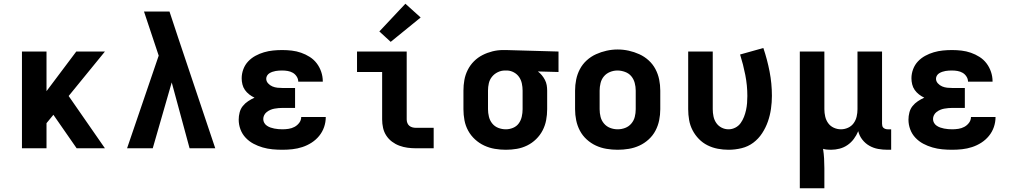

<svg xmlns="http://www.w3.org/2000/svg" viewBox="-20 -797 5440 1032"><path d="M98 0V-520H230V-307L390 -520H544L349 -281L544 0H392L267 -180L230 -135V0Z M663 0 833 -498 813 -558Q798 -602 783.5 -646.5Q769 -691 754 -735H891L938 -593L1137 0H999L903 -354L801 0Z M1498 8Q1471 8 1444.5 5.5Q1418 3 1392 -4.5Q1366 -12 1342.5 -24.5Q1319 -37 1300.5 -56.5Q1282 -76 1272.5 -101.5Q1263 -127 1263 -154Q1263 -173 1268 -192.5Q1273 -212 1285 -227Q1297 -242 1313.5 -253Q1330 -264 1348 -272Q1333 -279 1319.5 -289.5Q1306 -300 1296.5 -313.5Q1287 -327 1283 -343.5Q1279 -360 1279 -376Q1279 -401 1288 -425Q1297 -449 1314 -467Q1331 -485 1353 -497Q1375 -509 1399 -516Q1423 -523 1447.5 -525.5Q1472 -528 1497 -528Q1523 -528 1548.5 -525Q1574 -522 1598.5 -513.5Q1623 -505 1645 -491Q1667 -477 1682.5 -456.5Q1698 -436 1706.5 -411Q1715 -386 1715 -360Q1715 -360 1715 -359.5Q1715 -359 1715 -358H1583Q1583 -358 1583 -358.5Q1583 -359 1583 -359Q1583 -373 1574.5 -386Q1566 -399 1553.5 -406Q1541 -413 1526.5 -415.5Q1512 -418 1497 -418Q1488 -418 1479.5 -417.5Q1471 -417 1462 -415.5Q1453 -414 1444.5 -411Q1436 -408 1428.5 -403.5Q1421 -399 1416 -391Q1411 -383 1411 -374Q1411 -360 1421 -349Q1431 -338 1444 -332.5Q1457 -327 1471.5 -325.5Q1486 -324 1500 -324H1566V-217H1500Q1489 -217 1477.5 -216Q1466 -215 1455 -213Q1444 -211 1433.5 -206.5Q1423 -202 1414 -195Q1405 -188 1400 -178Q1395 -168 1395 -157Q1395 -146 1400.5 -136.5Q1406 -127 1415 -121Q1424 -115 1434 -111.5Q1444 -108 1454.5 -106Q1465 -104 1476 -103Q1487 -102 1498 -102Q1514 -102 1531 -104.5Q1548 -107 1563 -115Q1578 -123 1588.5 -137Q1599 -151 1599 -168H1731Q1731 -168 1731 -168Q1731 -168 1731 -168Q1731 -140 1722 -114Q1713 -88 1695.5 -66.5Q1678 -45 1654.5 -30Q1631 -15 1605 -6.5Q1579 2 1552 5Q1525 8 1498 8Z M2215 0Q2193 0 2170.5 -3Q2148 -6 2126.5 -14Q2105 -22 2087 -35.5Q2069 -49 2056.5 -68Q2044 -87 2039 -109.5Q2034 -132 2034 -155V-410H1899V-520H2166V-155Q2166 -145 2169.5 -136Q2173 -127 2180 -121Q2187 -115 2196.5 -112.5Q2206 -110 2215 -110H2311V0ZM2080 -572 2019 -628 2159 -777 2241 -703Z M2699 8Q2669 8 2639.5 3Q2610 -2 2583 -14.5Q2556 -27 2533.5 -47.5Q2511 -68 2496.5 -94.5Q2482 -121 2476.5 -150.5Q2471 -180 2471 -210V-310Q2471 -339 2476 -367Q2481 -395 2494 -421Q2507 -447 2527.5 -467.5Q2548 -488 2573.5 -501Q2599 -514 2627 -521Q2655 -528 2684 -528Q2688 -528 2692 -528Q2696 -528 2700 -528L2982 -520V-410L2871 -413Q2883 -404 2892.5 -392.5Q2902 -381 2909 -367.5Q2916 -354 2918.5 -339.5Q2921 -325 2921 -310V-210Q2921 -180 2915.5 -151Q2910 -122 2896.5 -96Q2883 -70 2861.5 -49Q2840 -28 2813.5 -15Q2787 -2 2758 3Q2729 8 2699 8ZM2699 -102Q2719 -102 2738 -110Q2757 -118 2768.5 -134Q2780 -150 2784.5 -170Q2789 -190 2789 -210V-310Q2789 -329 2785 -348Q2781 -367 2770.5 -382.5Q2760 -398 2743 -407.5Q2726 -417 2707 -418H2700Q2698 -418 2696.5 -418Q2695 -418 2694 -418Q2674 -418 2655.5 -409Q2637 -400 2624.5 -384.5Q2612 -369 2607.5 -349.5Q2603 -330 2603 -310V-210Q2603 -190 2608 -169.5Q2613 -149 2626 -133Q2639 -117 2658.5 -109.5Q2678 -102 2699 -102Z M3300 8Q3270 8 3240 3Q3210 -2 3183 -14.5Q3156 -27 3133.5 -47.5Q3111 -68 3097 -94.5Q3083 -121 3077 -150.5Q3071 -180 3071 -210V-310Q3071 -340 3077 -369.5Q3083 -399 3097 -425.5Q3111 -452 3133.5 -472.5Q3156 -493 3183.5 -505.5Q3211 -518 3240.5 -524.5Q3270 -531 3300 -531Q3330 -531 3359.5 -524.5Q3389 -518 3416.5 -505.5Q3444 -493 3466.5 -472.5Q3489 -452 3503 -425.5Q3517 -399 3523 -369.5Q3529 -340 3529 -310V-210Q3529 -180 3523 -150.5Q3517 -121 3503 -94.5Q3489 -68 3466.5 -47.5Q3444 -27 3417 -14.5Q3390 -2 3360 3Q3330 8 3300 8ZM3300 -102Q3321 -102 3340.5 -109.5Q3360 -117 3373.5 -133Q3387 -149 3392 -169Q3397 -189 3397 -210V-310Q3397 -331 3391.5 -351.5Q3386 -372 3373 -387.5Q3360 -403 3339.5 -410.5Q3319 -418 3299 -418Q3278 -418 3258.5 -410Q3239 -402 3226 -386.5Q3213 -371 3208 -350.5Q3203 -330 3203 -310V-210Q3203 -189 3208 -169Q3213 -149 3226.5 -133Q3240 -117 3259.5 -109.5Q3279 -102 3300 -102Z M3896 8Q3867 8 3838 2.5Q3809 -3 3783 -16Q3757 -29 3736.5 -50Q3716 -71 3702.5 -97Q3689 -123 3684 -152Q3679 -181 3679 -210V-520H3811V-210Q3811 -191 3815 -171.5Q3819 -152 3830 -136Q3841 -120 3858.5 -111Q3876 -102 3896 -102Q3915 -102 3932.5 -111Q3950 -120 3961 -135.5Q3972 -151 3979 -169Q3986 -187 3990 -205.5Q3994 -224 3995.5 -243Q3997 -262 3997 -281Q3997 -338 3986 -394Q3975 -450 3958 -504L4083 -539Q4104 -477 4116.5 -412.5Q4129 -348 4129 -282Q4129 -247 4124 -212Q4119 -177 4107.5 -144Q4096 -111 4076.5 -81Q4057 -51 4029 -30Q4001 -9 3966 -0.5Q3931 8 3896 8Z M4279 215V-520H4411V-210Q4411 -190 4415.5 -170.5Q4420 -151 4431.5 -135Q4443 -119 4461.5 -110.5Q4480 -102 4500 -102Q4520 -102 4538.5 -110.5Q4557 -119 4568.5 -135Q4580 -151 4584.5 -170.5Q4589 -190 4589 -210V-520H4721V-132Q4721 -126 4722.5 -120Q4724 -114 4728.5 -110Q4733 -106 4739 -104Q4745 -102 4751 -102H4770V8H4751Q4725 8 4700 3.5Q4675 -1 4653 -13.5Q4631 -26 4615 -46.5Q4599 -67 4593 -92Q4584 -70 4569.5 -50.5Q4555 -31 4535.5 -17.5Q4516 -4 4493 2Q4470 8 4446 8Q4435 8 4424.5 7Q4414 6 4404 3Q4408 29 4409.5 55Q4411 81 4411 107V215Z M5098 8Q5071 8 5044.5 5.5Q5018 3 4992 -4.5Q4966 -12 4942.5 -24.5Q4919 -37 4900.5 -56.5Q4882 -76 4872.5 -101.5Q4863 -127 4863 -154Q4863 -173 4868 -192.5Q4873 -212 4885 -227Q4897 -242 4913.5 -253Q4930 -264 4948 -272Q4933 -279 4919.5 -289.5Q4906 -300 4896.5 -313.5Q4887 -327 4883 -343.5Q4879 -360 4879 -376Q4879 -401 4888 -425Q4897 -449 4914 -467Q4931 -485 4953 -497Q4975 -509 4999 -516Q5023 -523 5047.5 -525.5Q5072 -528 5097 -528Q5123 -528 5148.5 -525Q5174 -522 5198.5 -513.5Q5223 -505 5245 -491Q5267 -477 5282.5 -456.5Q5298 -436 5306.5 -411Q5315 -386 5315 -360Q5315 -360 5315 -359.5Q5315 -359 5315 -358H5183Q5183 -358 5183 -358.5Q5183 -359 5183 -359Q5183 -373 5174.5 -386Q5166 -399 5153.5 -406Q5141 -413 5126.5 -415.5Q5112 -418 5097 -418Q5088 -418 5079.5 -417.5Q5071 -417 5062 -415.5Q5053 -414 5044.5 -411Q5036 -408 5028.5 -403.5Q5021 -399 5016 -391Q5011 -383 5011 -374Q5011 -360 5021 -349Q5031 -338 5044 -332.5Q5057 -327 5071.5 -325.5Q5086 -324 5100 -324H5166V-217H5100Q5089 -217 5077.5 -216Q5066 -215 5055 -213Q5044 -211 5033.5 -206.5Q5023 -202 5014 -195Q5005 -188 5000 -178Q4995 -168 4995 -157Q4995 -146 5000.5 -136.5Q5006 -127 5015 -121Q5024 -115 5034 -111.5Q5044 -108 5054.5 -106Q5065 -104 5076 -103Q5087 -102 5098 -102Q5114 -102 5131 -104.5Q5148 -107 5163 -115Q5178 -123 5188.5 -137Q5199 -151 5199 -168H5331Q5331 -168 5331 -168Q5331 -168 5331 -168Q5331 -140 5322 -114Q5313 -88 5295.5 -66.5Q5278 -45 5254.5 -30Q5231 -15 5205 -6.5Q5179 2 5152 5Q5125 8 5098 8Z"/></svg>

Font: Iosevka Custom XBdEx
Style: Regular
Weight: 800
Width: 7
Monospace: yes
Designer: Belleve Invis
Foundry: Belleve Invis
Version: Version 11.2.4; ttfautohint (v1.8.4)